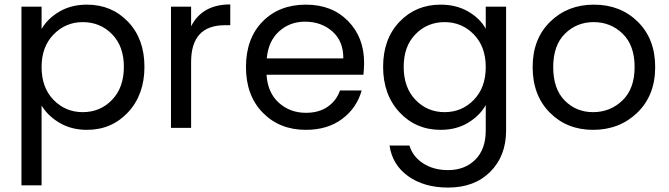

<svg xmlns="http://www.w3.org/2000/svg" viewBox="-20 -578 3025 868"><path d="M168 -447Q195 -494 248.5 -525.5Q302 -557 373 -557Q485 -557 559 -479.5Q633 -402 633 -276Q633 -150 559 -70.5Q485 9 373 9Q303 9 249.5 -22.5Q196 -54 168 -101V260H77V-548H168ZM540 -276Q540 -369 486.5 -423.5Q433 -478 354 -478Q277 -478 222.5 -422.5Q168 -367 168 -275Q168 -182 222 -126.5Q276 -71 354 -71Q433 -71 486.5 -126.5Q540 -182 540 -276Z M844 -298V0H753V-548H844V-459Q894 -558 1021 -558V-464H997Q844 -464 844 -298Z M1359 -480Q1290 -480 1241.5 -436Q1193 -392 1186 -314H1532Q1533 -391 1483 -435.5Q1433 -480 1359 -480ZM1615 -169Q1593 -90 1527 -40.5Q1461 9 1363 9Q1244 9 1168 -68.5Q1092 -146 1092 -275Q1092 -404 1167 -480.5Q1242 -557 1363 -557Q1481 -557 1553.5 -483Q1626 -409 1626 -295Q1626 -268 1623 -240H1185Q1190 -159 1240.5 -113.5Q1291 -68 1363 -68Q1422 -68 1461.5 -95.5Q1501 -123 1517 -169Z M1972 -557Q2043 -557 2096.5 -526Q2150 -495 2176 -448V-548H2268V12Q2268 127 2196.5 198.5Q2125 270 2006 270Q1898 270 1826 219Q1754 168 1741 80H1831Q1846 130 1893 160.5Q1940 191 2006 191Q2081 191 2128.5 144Q2176 97 2176 12V-103Q2149 -55 2096 -23Q2043 9 1972 9Q1860 9 1786 -70.5Q1712 -150 1712 -276Q1712 -402 1786 -479.5Q1860 -557 1972 -557ZM2176 -275Q2176 -367 2122 -422.5Q2068 -478 1990 -478Q1912 -478 1858.5 -423.5Q1805 -369 1805 -276Q1805 -182 1858.5 -126.5Q1912 -71 1990 -71Q2068 -71 2122 -126.5Q2176 -182 2176 -275Z M2942 -275Q2942 -147 2861.5 -69Q2781 9 2661 9Q2543 9 2465.5 -69Q2388 -147 2388 -275Q2388 -402 2467 -479.5Q2546 -557 2665 -557Q2785 -557 2863.5 -479.5Q2942 -402 2942 -275ZM2481 -275Q2481 -176 2533 -123.5Q2585 -71 2661 -71Q2739 -71 2794 -124Q2849 -177 2849 -275Q2849 -373 2795 -425.5Q2741 -478 2664 -478Q2587 -478 2534 -425.5Q2481 -373 2481 -275Z"/></svg>

Font: SVN-Poppins
Style: Regular
Weight: 400
Designer: Ninad Kale (Devanagari), Jonny Pinhorn (Latin)
Foundry: Indian Type Foundry
Version: Version 3.002 2017